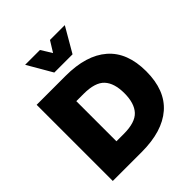

<svg xmlns="http://www.w3.org/2000/svg" viewBox="-240 -1042 1191 1191"><g transform="rotate(-45 355.0 -447.0)"><path d="M56 0V-668H310Q491 -668 587.5 -584Q684 -500 684 -334Q684 -168 587.5 -84Q491 0 310 0ZM246 -158H310Q411 -158 451.5 -202Q492 -246 492 -334Q492 -422 451.5 -466Q411 -510 310 -510H246ZM275 -732 181 -894H311L355 -823L399 -894H529L435 -732Z"/></g></svg>

Font: Gantari Black
Style: Regular
Weight: 900
Version: Version 1.000